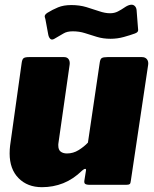

<svg xmlns="http://www.w3.org/2000/svg" viewBox="-20 -767 641 797"><path d="M154 10Q94 10 57 -27.5Q20 -65 20 -130Q20 -138 20.5 -147Q21 -156 22 -163L70 -506Q72 -521 78 -525.5Q84 -530 100 -530H246Q259 -530 265 -521Q271 -512 269 -498L223 -176Q222 -172 222 -168.5Q222 -165 222 -163Q222 -145 232 -137.5Q242 -130 258 -130Q284 -130 306.5 -144Q329 -158 345 -175L394 -507Q396 -522 402.5 -526Q409 -530 426 -530H569Q583 -530 590 -521Q597 -512 595 -498L523 -16Q522 -6 518.5 -3Q515 0 506 0H348Q340 0 334.5 -3Q329 -6 330 -16L337 -60Q338 -66 333.5 -66Q329 -66 321 -59Q284 -23 242.5 -6.5Q201 10 154 10ZM540 -628Q521 -621 494 -613.5Q467 -606 439 -606Q408 -606 382 -614Q356 -622 332.5 -629.5Q309 -637 282 -637Q258 -637 243.5 -628Q229 -619 204 -605Q194 -600 188 -606.5Q182 -613 180 -625L170 -679Q169 -687 166 -696Q163 -705 177 -714Q198 -727 221 -736.5Q244 -746 276 -746Q310 -746 338.5 -737.5Q367 -729 391.5 -720.5Q416 -712 437 -712Q455 -712 469.5 -719.5Q484 -727 497 -736Q510 -745 521 -747Q532 -749 539 -742.5Q546 -736 547 -725L552 -661Q553 -652 553.5 -642.5Q554 -633 540 -628Z"/></svg>

Font: Libre Franklin Thin Black
Style: Italic
Weight: 900
Italic angle: -8°
Version: Version 2.000